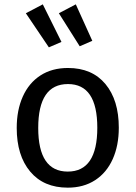

<svg xmlns="http://www.w3.org/2000/svg" viewBox="-20 -852 624 884"><path d="M527 -264Q527 -182 499 -119.5Q471 -57 418 -22.5Q365 12 292 12Q181 12 119 -62Q57 -136 57 -263Q57 -345 85 -407.5Q113 -470 166 -504.5Q219 -539 293 -539Q404 -539 465.5 -465Q527 -391 527 -264ZM156 -263Q156 -62 292 -62Q428 -62 428 -264Q428 -465 293 -465Q156 -465 156 -263ZM263 -659 205 -634 99 -791 177 -832ZM405 -664 347 -639 251 -791 329 -832Z"/></svg>

Font: FiraGO
Style: Regular
Weight: 400
Designer: bBox Type
Foundry: bBox Type GmbH
Version: Version 1.001;April 20, 2020;FontCreator 12.0.0.2555 64-bit